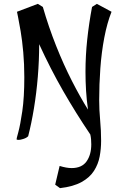

<svg xmlns="http://www.w3.org/2000/svg" viewBox="-20 -697 627 995"><path d="M291 278 266 260 289 163Q325 174 351 174Q404 174 428.5 139.5Q453 105 453 51Q453 39 452 26Q451 13 448 0Q373 -111 307 -226Q241 -341 183 -468Q183 -384 176 -299.5Q169 -215 156 -136Q143 -57 126 9Q117 18 101 23Q85 28 77 28Q70 28 68 27Q66 26 66 24Q65 24 75 -12.5Q85 -49 95.5 -120.5Q106 -192 106 -297Q106 -365 100.5 -426.5Q95 -488 87 -535Q79 -582 73.5 -609Q68 -636 68 -636L176 -677L202 -661Q232 -557 271 -459Q310 -361 353 -277Q396 -193 436 -129Q429 -178 426 -227Q423 -276 423 -325Q423 -408 432 -492Q441 -576 457 -661L482 -677L558 -636Q535 -578 520.5 -502Q506 -426 500 -342.5Q494 -259 494 -178Q494 -128 499 -74Q504 -20 504 33Q504 74 496.5 114Q489 154 467 188.5Q445 223 402.5 246.5Q360 270 291 278Z"/></svg>

Font: Julee
Style: Regular
Weight: 400
Designer: Julian Tunni
Foundry: Julian Tunni
Version: Version 1.002; ttfautohint (v1.8.4.7-5d5b);gftools[0.9.23]